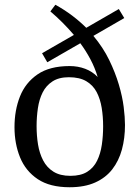

<svg xmlns="http://www.w3.org/2000/svg" viewBox="-20 -778 587 808"><path d="M273 10Q190 10 139 -24Q88 -58 64.5 -115.5Q41 -173 41 -243Q41 -314 64 -372Q87 -430 138 -465Q189 -500 273 -500Q308 -500 338.5 -488.5Q369 -477 391 -454Q379 -494 360 -529.5Q341 -565 318 -596L179 -516L157 -554L291 -631Q268 -658 243 -683Q218 -708 192 -730L213 -758Q251 -737 283.5 -712.5Q316 -688 343 -661L480 -740L503 -702L373 -627Q414 -578 439.5 -525.5Q465 -473 480 -422.5Q495 -372 500.5 -328Q506 -284 506 -252Q506 -196 493 -148.5Q480 -101 452.5 -65.5Q425 -30 380.5 -10Q336 10 273 10ZM276 -38Q320 -38 347 -55Q374 -72 388.5 -101.5Q403 -131 408.5 -168.5Q414 -206 414 -247Q414 -287 408 -324Q402 -361 387 -390Q372 -419 343.5 -436Q315 -453 270 -453Q228 -453 201 -435.5Q174 -418 159.5 -389Q145 -360 139.5 -323Q134 -286 134 -247Q134 -207 140 -170Q146 -133 161.5 -103Q177 -73 205 -55.5Q233 -38 276 -38Z"/></svg>

Font: Manuale
Style: Regular
Weight: 400
Designer: Eduardo Tunni / Pablo Cosgaya
Foundry: Eduardo Tunni / Pablo Cosgaya
Version: Version 1.002